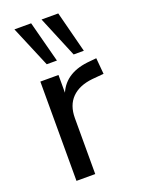

<svg xmlns="http://www.w3.org/2000/svg" viewBox="-144 -819 652 885"><g transform="rotate(-20 182.5 -377.0)"><path d="M73 0V-487H162V-400Q200 -488 321 -497L352 -500L359 -421L302 -416Q236 -409 200.5 -373Q165 -337 165 -274V0ZM260 -552 176 -754H258L310 -552ZM128 -552 43 -754H125L178 -552Z"/></g></svg>

Font: Nunito Sans Medium
Style: Regular
Weight: 500
Designer: Vernon Adams
Foundry: Vernon Adams
Version: Version 3.101; ttfautohint (v1.8.4.7-5d5b);gftools[0.9.27]